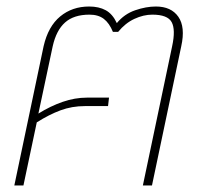

<svg xmlns="http://www.w3.org/2000/svg" viewBox="-20 -570 623 590"><path d="M24 0 114 -428Q128 -489 165 -519.5Q202 -550 254 -550Q284 -550 305 -538.5Q326 -527 339 -499Q362 -527 395.5 -538.5Q429 -550 459 -550Q506 -550 528 -518.5Q550 -487 537 -428L447 0H419L509 -428Q520 -479 507.5 -502Q495 -525 448 -525Q421 -525 393 -512Q365 -499 343 -472H327Q316 -499 299 -512Q282 -525 255 -525Q207 -525 180 -501Q153 -477 142 -428L98 -221Q135 -244 172.5 -257Q210 -270 247 -270H315L312 -244H241Q201 -244 166 -231Q131 -218 93 -194L52 0Z"/></svg>

Font: Kanit Thin
Style: Italic
Weight: 250
Italic angle: -12°
Designer: Katatrad Team
Foundry: CadsonDemak
Version: Version 2.000; ttfautohint (v1.8.3)